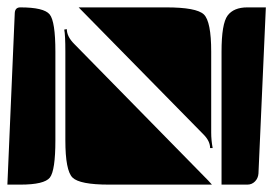

<svg xmlns="http://www.w3.org/2000/svg" viewBox="-20 -510 740 520"><path d="M580 -10V-370Q580 -446 596.5 -468Q613 -490 650 -490H700L680 -40Q679 -27 670.5 -18.5Q662 -10 650 -10ZM154 -430 161 -431Q161 -411 181 -391L544 -21Q549 -16 554 -10H275Q196 -10 176.5 -29Q157 -48 157 -130V-370Q157 -415 154 -430ZM193 -490H430Q512 -490 532 -471Q552 -452 552 -370V-151Q552 -130 556 -109H549Q549 -128 531 -146ZM0 -10 20 -475Q21 -490 35 -490Q99 -490 114.5 -471Q130 -452 130 -370V-130Q130 -48 115 -29Q100 -10 35 -10Z"/></svg>

Font: PrimecolorCV1
Style: Medium
Weight: 500
Designer: gluk
Foundry: gluk
Version: Version 0.672